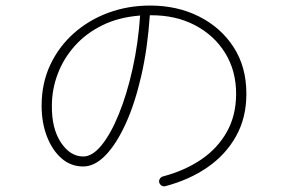

<svg xmlns="http://www.w3.org/2000/svg" viewBox="-20 -709 1040 692"><path d="M576 -38Q569 -36 562.5 -40Q556 -44 554 -51Q552 -58 556 -64.5Q560 -71 567 -73Q646 -94 705 -134Q764 -174 797.5 -233.5Q831 -293 831 -371Q831 -454 791.5 -518Q752 -582 682 -618.5Q612 -655 521 -654H520Q512 -535 489 -435Q466 -335 432.5 -262Q399 -189 360 -149Q321 -109 280 -109Q235 -109 201.5 -138.5Q168 -168 149 -217.5Q130 -267 130 -328Q130 -409 161 -475Q192 -541 246 -589Q300 -637 370.5 -663Q441 -689 521 -689Q619 -689 697.5 -649.5Q776 -610 822 -539Q868 -468 868 -371Q868 -285 831 -218.5Q794 -152 728.5 -106.5Q663 -61 576 -38ZM280 -145Q313 -145 346 -185.5Q379 -226 408 -297Q437 -368 457.5 -459.5Q478 -551 485 -653Q408 -647 349 -618Q290 -589 249.5 -543.5Q209 -498 188 -442.5Q167 -387 167 -328Q166 -246 199.5 -195.5Q233 -145 280 -145Z"/></svg>

Font: Zen Maru Gothic Light
Style: Regular
Weight: 300
Designer: Yoshimichi Ohira
Foundry: Positype
Version: Version 1.001